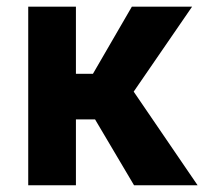

<svg xmlns="http://www.w3.org/2000/svg" viewBox="-20 -548 604 568"><path d="M261.2 -194.8H204.6V0H63.5V-528.3H204.6V-329.6H254.9L370.1 -528.3H548.3L375.5 -276.9L564.5 0H376.5Z"/></svg>

Font: Roboto
Style: Bold
Weight: 700
Designer: Google
Version: Version 2.134; 2016; ttfautohint (v1.6)